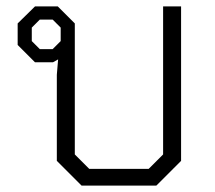

<svg xmlns="http://www.w3.org/2000/svg" viewBox="-20 -578 669 598"><path d="M157 -77V-345L161 -393L145 -384H89L35 -438V-505L89 -558H160L213 -505V-97L258 -52H443L488 -97V-558H544V-77L467 0H234ZM144 -425 169 -450V-492L144 -517H104L79 -492V-450L104 -425Z"/></svg>

Font: Chakra Petch Light
Style: Regular
Weight: 300
Designer: Katatrad Aksorn Co.,Ltd.
Foundry: Cadson Demak Co.,Ltd.
Version: Version 1.000; ttfautohint (v1.6)